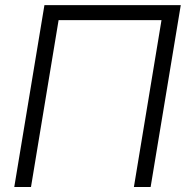

<svg xmlns="http://www.w3.org/2000/svg" viewBox="-20 -748 746 768"><path d="M703.1 -727.5 582.5 0H515.6L626 -667.5H214.4L104 0H37.1L157.7 -727.5Z"/></svg>

Font: Inter 28pt Light
Style: Italic
Weight: 300
Italic angle: -9.3988°
Designer: Rasmus Andersson
Foundry: rsms
Version: Version 4.001;git-66647c0bb